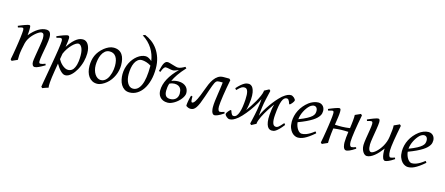

<svg xmlns="http://www.w3.org/2000/svg" viewBox="-57 -1398 5406 2335"><g transform="rotate(15 2646.0 -230.5)"><path d="M475.1 -35.2Q430.7 -8.8 399.7 5.6Q368.7 20 350.1 20Q333 20 323.5 4.6Q314 -10.7 314 -37.1Q314 -45.9 317.1 -68.6Q320.3 -91.3 325.2 -121.6Q330.1 -151.9 335.9 -186Q341.8 -220.2 346.7 -251Q351.6 -281.7 354.7 -306.2Q357.9 -330.6 357.9 -341.8Q357.9 -378.9 350.1 -393.6Q342.3 -408.2 320.8 -408.2Q314.5 -408.2 298.6 -400.4Q282.7 -392.6 262.7 -377Q242.7 -361.3 220.9 -337.9Q199.2 -314.5 181.2 -283.2Q167.5 -259.8 158.9 -227.1Q150.4 -194.3 142.1 -147Q134.3 -103.5 132.1 -72.3Q129.9 -41 130.9 -12.2Q124.5 -8.8 115 -4.6Q105.5 -0.5 95.5 3.9Q85.4 8.3 76.2 12.5Q66.9 16.6 61 20L44.9 4.9Q51.8 -27.3 58.3 -64.9Q64.9 -102.5 71 -140.4Q77.1 -178.2 82.5 -215.1Q87.9 -252 91.8 -283Q95.7 -314 97.9 -337.4Q100.1 -360.8 100.1 -372.1Q100.1 -383.3 98.9 -389.9Q97.7 -396.5 95.5 -399.7Q93.3 -402.8 89.8 -403.8Q86.4 -404.8 82 -404.8Q77.6 -404.8 69.1 -402.8Q60.5 -400.9 51.8 -398.4Q41.5 -395.5 29.8 -392.1L22.9 -411.1Q43.5 -419.9 64.2 -428.2Q85 -436.5 103 -442.9Q121.1 -449.2 134.5 -453.1Q147.9 -457 153.8 -457Q160.6 -457 164.6 -454.8Q168.5 -452.6 170.2 -446.8Q171.9 -440.9 172.4 -430.2Q172.9 -419.4 172.9 -401.9Q172.9 -396.5 172.4 -387.2Q171.9 -377.9 171.1 -367.4Q170.4 -356.9 169.4 -346.9Q168.5 -336.9 168 -331.1Q194.3 -364.3 221.2 -388.2Q248 -412.1 273.9 -427.5Q299.8 -442.9 324 -450Q348.1 -457 370.1 -457Q385.3 -457 397.2 -452.6Q409.2 -448.2 417 -438.2Q424.8 -428.2 429 -411.9Q433.1 -395.5 433.1 -372.1Q433.1 -355 429.9 -329.6Q426.8 -304.2 421.9 -274.7Q417 -245.1 411.1 -213.9Q405.3 -182.6 400.4 -154.3Q395.5 -126 392.3 -102.8Q389.2 -79.6 389.2 -65.9Q389.2 -49.3 393.6 -43.2Q397.9 -37.1 406.7 -37.1Q418 -37.1 432.6 -41Q447.3 -44.9 467.8 -53.2Z M792 -393.1Q778.8 -393.1 758.8 -380.9Q738.8 -368.7 716.8 -346.4Q694.8 -324.2 673.3 -293.2Q651.9 -262.2 636.2 -224.6L624 -153.3Q631.3 -138.7 644.5 -120.8Q657.7 -103 674.8 -87.6Q691.9 -72.3 711.4 -62Q731 -51.8 751 -51.8Q777.3 -51.8 797.6 -66.2Q817.9 -80.6 829.1 -106.9Q837.9 -126 843.3 -146.7Q848.6 -167.5 851.1 -187.7Q853.5 -208 854.2 -226.6Q855 -245.1 855 -259.8Q855 -293.9 849.6 -319.1Q844.2 -344.2 835.2 -360.6Q826.2 -377 814.9 -385Q803.7 -393.1 792 -393.1ZM664.1 -424.8Q664.1 -410.2 660.9 -383.8Q657.7 -357.4 650.9 -314.5Q682.1 -362.8 709.5 -391.1Q736.8 -419.4 759.5 -434.1Q782.2 -448.7 800.8 -452.9Q819.3 -457 834 -457Q853 -457 869.6 -447.3Q886.2 -437.5 898.9 -418.2Q911.6 -398.9 918.9 -370.8Q926.3 -342.8 926.3 -306.2Q926.3 -257.3 912.6 -202.6Q898.9 -147.9 868.2 -91.8Q856.9 -72.3 842.5 -52.5Q828.1 -32.7 811 -16.6Q793.9 -0.5 774.7 9.8Q755.4 20 734.4 20Q717.8 20 701.9 10Q686 0 670.7 -16.1Q655.3 -32.2 641.1 -52.7Q627 -73.2 614.3 -93.8L599.1 -2.9Q582.5 97.7 578.6 151.1Q574.7 204.6 580.1 218.3Q572.8 220.2 563 223.4Q553.2 226.6 542.7 230.2Q532.2 233.9 522.7 237.5Q513.2 241.2 506.8 244.1L491.2 230Q493.2 215.8 498.3 186Q503.4 156.2 510.5 116.2Q517.6 76.2 525.9 28.8Q534.2 -18.6 542.7 -67.4Q551.3 -116.2 559.3 -164.1Q567.4 -211.9 573.5 -252.7Q579.6 -293.5 583.3 -324.5Q586.9 -355.5 586.9 -371.1Q586.9 -382.3 585 -388.9Q583 -395.5 579.6 -398.7Q576.2 -401.9 572.3 -402.8Q568.4 -403.8 564 -403.8Q559.6 -403.8 551.5 -402.1Q543.5 -400.4 535.2 -397.9Q525.9 -395.5 515.1 -392.1L508.3 -410.2Q528.8 -419.4 549.8 -428Q570.8 -436.5 589.1 -442.9Q607.4 -449.2 621.3 -453.1Q635.3 -457 641.1 -457Q650.9 -457 657.5 -450.4Q664.1 -443.8 664.1 -424.8Z M1291.5 -246.1Q1291.5 -320.8 1264.2 -360.4Q1236.8 -399.9 1186.5 -399.9Q1151.4 -399.9 1127.4 -379.6Q1103.5 -359.4 1088.9 -328.6Q1074.2 -297.9 1067.9 -262Q1061.5 -226.1 1061.5 -194.8Q1061.5 -162.1 1069.6 -133.1Q1077.6 -104 1092 -82.3Q1106.4 -60.5 1125.7 -47.9Q1145 -35.2 1167.5 -35.2Q1189.9 -35.2 1207.8 -45.2Q1225.6 -55.2 1239.5 -72Q1253.4 -88.9 1263.2 -110.6Q1272.9 -132.3 1279.3 -155.8Q1285.6 -179.2 1288.6 -202.6Q1291.5 -226.1 1291.5 -246.1ZM1361.3 -272.9Q1361.3 -240.2 1354 -206.8Q1346.7 -173.3 1332.5 -141.8Q1318.4 -110.4 1297.6 -81.8Q1276.9 -53.2 1249.5 -30.8Q1236.8 -20.5 1222.7 -11.2Q1208.5 -2 1193.8 5.1Q1179.2 12.2 1164.1 16.1Q1148.9 20 1134.3 20Q1100.1 20 1073.5 5.6Q1046.9 -8.8 1028.6 -33.9Q1010.3 -59.1 1000.7 -93.5Q991.2 -127.9 991.2 -168Q991.2 -203.1 997.1 -235.6Q1002.9 -268.1 1016.1 -298.3Q1029.3 -328.6 1051.3 -356.4Q1073.2 -384.3 1105.5 -410.2Q1130.4 -429.7 1160.2 -443.4Q1189.9 -457 1220.2 -457Q1258.3 -457 1285.2 -443.4Q1312 -429.7 1328.9 -405.3Q1345.7 -380.9 1353.5 -347.2Q1361.3 -313.5 1361.3 -272.9Z M1571.3 -35.6Q1635.7 -35.6 1671.1 -114.5Q1706.5 -193.4 1706.5 -354V-361.3Q1693.4 -370.1 1678.2 -377.2Q1663.1 -384.3 1647.5 -389.2Q1631.8 -394 1617.2 -396.7Q1602.5 -399.4 1590.3 -399.4Q1561 -399.4 1539.6 -382.3Q1518.1 -365.2 1504.2 -336.7Q1490.2 -308.1 1483.6 -270.8Q1477.1 -233.4 1477.1 -192.4Q1477.1 -161.1 1483.4 -132.8Q1489.7 -104.5 1502 -82.8Q1514.2 -61 1531.7 -48.3Q1549.3 -35.6 1571.3 -35.6ZM1404.8 -172.9Q1404.8 -211.4 1413.8 -247.6Q1422.9 -283.7 1438.5 -315.2Q1454.1 -346.7 1475.1 -372.8Q1496.1 -398.9 1520.5 -417.7Q1544.9 -436.5 1571 -446.8Q1597.2 -457 1623 -457Q1641.6 -457 1662.6 -445.6Q1683.6 -434.1 1702.1 -417.5Q1696.3 -457.5 1682.6 -496.3Q1668.9 -535.2 1646.7 -570.3Q1624.5 -605.5 1593.3 -636.5Q1562 -667.5 1521 -692.9Q1527.8 -696.8 1535.2 -700Q1542.5 -703.1 1548.8 -705.1Q1593.8 -687 1635.3 -656.2Q1676.8 -625.5 1708.7 -580.8Q1740.7 -536.1 1760 -476.8Q1779.3 -417.5 1779.3 -342.3Q1779.3 -260.7 1761.2 -193.8Q1743.2 -127 1711.2 -79.3Q1679.2 -31.7 1636.2 -5.9Q1593.3 20 1543.5 20Q1505.4 20 1479 2.4Q1452.6 -15.1 1436 -43Q1419.4 -70.8 1412.1 -105.2Q1404.8 -139.6 1404.8 -172.9Z M1899.4 -457Q1910.2 -457 1928 -451.9Q1945.8 -446.8 1965.6 -440.9Q1985.4 -435.1 2004.2 -429.9Q2022.9 -424.8 2035.6 -424.8Q2045.9 -424.8 2056.6 -427.7Q2067.4 -430.7 2078.4 -435.3Q2089.4 -439.9 2099.6 -445.3Q2109.9 -450.7 2119.6 -456.1L2121.1 -457.5L2137.2 -442.4L2136.7 -441.9H2137.2L2136.2 -440.9Q2083 -383.3 2050.3 -335.7Q2017.6 -288.1 1999.5 -247.1Q2011.7 -252.4 2024.2 -255.9Q2036.6 -259.3 2047.9 -261Q2059.1 -262.7 2068.8 -263.4Q2078.6 -264.2 2085 -264.2Q2121.1 -264.2 2146 -253.9Q2170.9 -243.7 2186.3 -227.5Q2201.7 -211.4 2208.3 -190.9Q2214.8 -170.4 2214.8 -149.9Q2214.8 -133.3 2206.3 -114.3Q2197.8 -95.2 2183.3 -76.2Q2168.9 -57.1 2149.7 -39.8Q2130.4 -22.5 2109.1 -9.3Q2087.9 3.9 2065.7 12Q2043.5 20 2023.4 20Q1988.3 20 1964.4 8.8Q1940.4 -2.4 1925.8 -20Q1911.1 -37.6 1905 -58.8Q1898.9 -80.1 1898.9 -100.6Q1898.9 -173.3 1939.2 -248.8Q1979.5 -324.2 2055.7 -398.9Q2029.8 -387.7 2012 -382.1Q1994.1 -376.5 1984.9 -376.5Q1973.6 -376.5 1961.9 -378.4Q1950.2 -380.4 1938.5 -383.1Q1926.8 -385.7 1914.8 -387.7Q1902.8 -389.6 1891.6 -389.6Q1882.3 -389.6 1869.6 -373.8Q1856.9 -357.9 1842.8 -318.4L1823.2 -325.7Q1829.6 -349.1 1835.4 -372.8Q1841.3 -396.5 1849.6 -415Q1857.9 -433.6 1869.6 -445.3Q1881.3 -457 1899.4 -457ZM2046.4 -224.6Q2033.2 -224.6 2017.3 -220.9Q2001.5 -217.3 1984.4 -208Q1976.6 -183.1 1973.4 -160.6Q1970.2 -138.2 1970.2 -116.7Q1970.2 -72.3 1987.5 -51.8Q2004.9 -31.2 2042 -31.2Q2067.4 -31.2 2085.9 -39.3Q2104.5 -47.4 2116.2 -60.5Q2127.9 -73.7 2133.5 -90.6Q2139.2 -107.4 2139.2 -125Q2139.2 -142.1 2135.7 -159.9Q2132.3 -177.7 2122.3 -192.1Q2112.3 -206.5 2094 -215.6Q2075.7 -224.6 2046.4 -224.6Z M2570.8 -69.8Q2570.8 -107.9 2575.9 -149.2Q2581.1 -190.4 2588.4 -240.2Q2591.3 -258.8 2594.2 -279.1Q2597.2 -299.3 2600.1 -319.1Q2603 -338.9 2605.2 -357.2Q2607.4 -375.5 2608.9 -390.6H2568.4Q2554.7 -390.6 2545.2 -388.2Q2535.6 -385.7 2527.6 -378.2Q2519.5 -370.6 2512.2 -356.2Q2504.9 -341.8 2495.6 -317.4Q2486.3 -293 2474.1 -257.1Q2461.9 -221.2 2444.8 -170.9Q2426.3 -115.7 2410.9 -79.1Q2395.5 -42.5 2380.4 -20.5Q2365.2 1.5 2349.1 10.7Q2333 20 2313 20Q2293.5 20 2279.1 12.9Q2264.6 5.9 2256.3 0Q2254.4 -1.5 2254.4 -9.5Q2254.4 -17.6 2255.9 -29.5Q2257.3 -41.5 2259.8 -56.2Q2262.2 -70.8 2265.4 -85.4Q2268.6 -100.1 2272 -113.5Q2275.4 -127 2278.8 -136.2L2297.4 -130.9Q2296.4 -95.7 2299.3 -77.4Q2302.2 -59.1 2312 -59.1Q2316.4 -59.1 2321.5 -61Q2326.7 -63 2333.3 -69.3Q2339.8 -75.7 2347.9 -87.9Q2356 -100.1 2366.2 -120.8Q2376.5 -141.6 2388.9 -171.9Q2401.4 -202.1 2416.5 -244.6Q2430.2 -283.2 2446.5 -321.3Q2462.9 -359.4 2484.4 -389.6Q2505.9 -419.9 2534.2 -438.5Q2562.5 -457 2601.1 -457H2674.8V-456.5L2690.9 -441.9Q2680.7 -390.1 2671.1 -337.2Q2661.6 -284.2 2654.8 -237.3Q2647.9 -190.4 2643.8 -153.6Q2639.6 -116.7 2639.6 -97.7Q2639.6 -80.1 2642.1 -68.4Q2644.5 -56.6 2648.4 -49.8Q2652.3 -43 2657 -40Q2661.6 -37.1 2665.5 -37.1Q2673.8 -37.1 2687.5 -40.3Q2701.2 -43.5 2721.7 -50.8L2728.5 -33.2Q2682.6 -2 2655 9Q2627.4 20 2615.2 20Q2599.6 20 2590.8 8.8Q2582 -2.4 2577.6 -17.3Q2573.2 -32.2 2572 -47.4Q2570.8 -62.5 2570.8 -69.8Z M3194.8 -441.9Q3181.2 -382.8 3168.5 -328.1Q3155.8 -273.4 3149.4 -222.7Q3145 -187 3142.1 -160.9Q3139.2 -134.8 3137.7 -114.3Q3152.8 -149.9 3176.5 -190.4Q3200.2 -231 3228 -269.8Q3255.9 -308.6 3284.9 -342.8Q3314 -377 3339.8 -400.4L3345.2 -405.8Q3348.1 -408.7 3351.6 -411.1Q3368.2 -424.3 3381.8 -433.1Q3395.5 -441.9 3407.5 -447.3Q3419.4 -452.6 3430.4 -454.8Q3441.4 -457 3452.6 -457Q3460.9 -457 3471.4 -451.9Q3481.9 -446.8 3491 -439Q3500 -431.2 3506.1 -422.1Q3512.2 -413.1 3512.2 -405.3Q3512.2 -400.4 3506.3 -390.4Q3500.5 -380.4 3492.4 -370.1Q3484.4 -359.9 3475.8 -352.1Q3467.3 -344.2 3462.4 -344.2Q3457 -344.2 3454.1 -354Q3451.2 -363.8 3446.5 -375.2Q3441.9 -386.7 3434.3 -396.2Q3426.8 -405.8 3412.1 -405.8Q3394 -405.8 3380.1 -392.8Q3366.2 -379.9 3355.5 -352.1Q3344.7 -324.2 3337.4 -280.5Q3330.1 -236.8 3325.2 -174.8Q3319.8 -109.4 3330.6 -73.5Q3341.3 -37.6 3372.1 -37.1Q3379.4 -37.1 3386 -38.8Q3392.6 -40.5 3402.1 -47.6Q3411.6 -54.7 3425.3 -68.8Q3439 -83 3460.4 -107.9Q3464.4 -102.5 3468.8 -97.2Q3473.1 -91.8 3475.6 -87.9Q3445.3 -48.8 3423.6 -27.3Q3401.9 -5.9 3385.7 4.9Q3369.6 15.6 3357.7 17.8Q3345.7 20 3334 20Q3319.3 20 3304.7 12.2Q3290 4.4 3279.1 -15.4Q3268.1 -35.2 3262.5 -69.6Q3256.8 -104 3260.3 -157.2Q3262.7 -189.5 3267.8 -225.1Q3272.9 -260.7 3283.2 -294.4Q3269.5 -276.4 3254.2 -253.9Q3238.8 -231.4 3223.1 -207Q3207.5 -182.6 3192.9 -157.2Q3178.2 -131.8 3166.5 -107.4Q3154.8 -83 3146.7 -61Q3138.7 -39.1 3136.2 -22V-17.1Q3136.2 -14.6 3136.7 -12.2L3076.7 20L3060.5 4.9Q3066.4 -21 3073.7 -52.2Q3081.1 -83.5 3087.9 -116Q3094.7 -148.4 3100.3 -180.7Q3106 -212.9 3109.4 -240.2Q3111.8 -260.7 3113.8 -280Q3115.7 -299.3 3116.7 -317.9Q3106 -293 3091.1 -266.1Q3076.2 -239.3 3058.8 -212.2Q3041.5 -185.1 3022 -158.7Q3002.4 -132.3 2982.9 -108.6Q2963.4 -85 2944.3 -64.7Q2925.3 -44.4 2908.2 -29.8L2903.3 -25.9Q2886.7 -12.7 2873 -3.9Q2859.4 4.9 2847.4 10.3Q2835.4 15.6 2824.5 17.8Q2813.5 20 2802.2 20Q2793.9 20 2783.4 14.9Q2772.9 9.8 2763.9 2Q2754.9 -5.9 2748.8 -14.9Q2742.7 -23.9 2742.7 -31.7Q2742.7 -36.6 2748.5 -46.6Q2754.4 -56.6 2762.5 -66.9Q2770.5 -77.1 2779.1 -85Q2787.6 -92.8 2792.5 -92.8Q2797.4 -92.8 2800.5 -82.8Q2803.7 -72.8 2808.3 -61Q2813 -49.3 2820.6 -39.8Q2828.1 -30.3 2842.8 -31.2Q2862.8 -31.7 2877.7 -48.8Q2892.6 -65.9 2903.3 -96.7Q2914.1 -127.4 2920.4 -169.7Q2926.8 -211.9 2929.7 -262.2Q2931.6 -294.9 2930.2 -320.6Q2928.7 -346.2 2923.3 -364Q2918 -381.8 2908 -391.4Q2897.9 -400.9 2882.8 -400.9Q2873 -400.9 2865 -399.7Q2856.9 -398.4 2846.9 -392.8Q2836.9 -387.2 2823.2 -375.7Q2809.6 -364.3 2789.6 -343.8Q2785.6 -349.1 2781.2 -354.5Q2776.9 -359.9 2774.4 -363.8Q2804.7 -397.9 2827.6 -416.7Q2850.6 -435.5 2867.9 -444.6Q2885.3 -453.6 2897.9 -455.3Q2910.6 -457 2920.9 -457Q2933.6 -457 2948 -449.2Q2962.4 -441.4 2973.9 -421.6Q2985.4 -401.9 2991.7 -367.4Q2998 -333 2994.6 -279.8Q2992.2 -246.6 2986.8 -210.7Q2981.4 -174.8 2971.2 -140.6Q2991.2 -167.5 3015.4 -203.9Q3039.6 -240.2 3061.5 -278.8Q3083.5 -317.4 3099.4 -353.8Q3115.2 -390.1 3119.1 -416.5Q3118.7 -418.9 3118.7 -420.4V-424.8L3178.7 -457Z M3703.1 -381.8Q3687 -367.2 3671.6 -346.2Q3656.2 -325.2 3643.8 -300.8Q3631.3 -276.4 3623 -249.8Q3614.7 -223.1 3612.8 -197.3Q3676.8 -222.2 3714.1 -242.4Q3751.5 -262.7 3770.5 -280.8Q3789.6 -298.8 3794.9 -315.4Q3800.3 -332 3800.3 -349.1Q3800.3 -364.3 3796.4 -375.2Q3792.5 -386.2 3786.1 -392.8Q3779.8 -399.4 3771.7 -402.6Q3763.7 -405.8 3755.4 -405.8Q3747.6 -405.8 3732.4 -400.1Q3717.3 -394.5 3703.1 -381.8ZM3878.4 -371.1Q3878.4 -357.4 3875.2 -342.3Q3872.1 -327.1 3862.1 -311Q3852.1 -294.9 3834.2 -277.3Q3816.4 -259.8 3786.9 -241Q3757.3 -222.2 3714.8 -201.9Q3672.4 -181.6 3613.3 -159.7Q3616.2 -132.3 3624.8 -109.9Q3633.3 -87.4 3644.8 -71.3Q3656.2 -55.2 3669.7 -46.1Q3683.1 -37.1 3696.3 -37.1Q3706.5 -37.1 3721.2 -39.3Q3735.8 -41.5 3755.1 -48.8Q3774.4 -56.2 3798.6 -70.3Q3822.8 -84.5 3852.1 -107.9Q3857.4 -105 3861.6 -98.4Q3865.7 -91.8 3867.2 -87.9Q3827.1 -53.2 3796.4 -32Q3765.6 -10.7 3741.5 0.7Q3717.3 12.2 3698 16.1Q3678.7 20 3661.1 20Q3645 20 3624.5 11Q3604 2 3585.9 -17.8Q3567.9 -37.6 3555.4 -69.6Q3543 -101.6 3543 -147.9Q3543 -186 3552.2 -222.9Q3561.5 -259.8 3578.9 -293.7Q3596.2 -327.6 3621.6 -357.9Q3647 -388.2 3679.2 -413.1Q3690.4 -421.9 3704.6 -429.9Q3718.8 -438 3734.1 -444.1Q3749.5 -450.2 3765.4 -453.6Q3781.2 -457 3796.4 -457Q3817.4 -457 3832.8 -449.5Q3848.1 -441.9 3858.4 -429.7Q3868.7 -417.5 3873.5 -402.1Q3878.4 -386.7 3878.4 -371.1Z M4228 -69.8Q4228 -100.6 4231.4 -134.3Q4234.9 -168 4240.2 -206.1Q4216.3 -207 4194.3 -207.5Q4172.4 -208 4149.9 -207.3Q4127.4 -206.5 4103.8 -204.6Q4080.1 -202.6 4052.7 -199.2Q4051.8 -193.4 4051 -187.5Q4050.3 -181.6 4049.3 -175.8Q4046.4 -153.8 4043.9 -131.1Q4041.5 -108.4 4039.8 -86.9Q4038.1 -65.4 4037.1 -46.1Q4036.1 -26.9 4036.1 -12.2Q4029.8 -8.8 4020.3 -4.6Q4010.7 -0.5 4000.7 3.9Q3990.7 8.3 3981.4 12.5Q3972.2 16.6 3966.3 20L3950.2 4.9Q3957 -27.3 3963.6 -64.9Q3970.2 -102.5 3976.3 -140.4Q3982.4 -178.2 3987.8 -215.1Q3993.2 -252 3997.1 -283Q4001 -314 4003.2 -337.4Q4005.4 -360.8 4005.4 -372.1Q4005.4 -383.3 4004.2 -389.9Q4002.9 -396.5 4000.7 -399.7Q3998.5 -402.8 3995.1 -403.8Q3991.7 -404.8 3987.3 -404.8Q3982.9 -404.8 3974.4 -402.8Q3965.8 -400.9 3957 -398.4Q3946.8 -395.5 3935.1 -392.1L3928.2 -411.1Q3948.7 -419.9 3969.5 -428.2Q3990.2 -436.5 4008.3 -442.9Q4026.4 -449.2 4039.8 -453.1Q4053.2 -457 4059.1 -457Q4072.8 -457 4076.4 -447.5Q4080.1 -438 4080.1 -415Q4080.1 -388.7 4074.2 -347.2Q4068.4 -305.7 4059.6 -248Q4084.5 -246.6 4106.7 -246.1Q4128.9 -245.6 4151.1 -246.3Q4173.3 -247.1 4196.8 -249Q4220.2 -251 4247.6 -254.9Q4251 -278.8 4254.2 -304.4Q4257.3 -330.1 4259.5 -353Q4261.7 -376 4262.5 -394.8Q4263.2 -413.6 4262.2 -424.8Q4268.6 -428.2 4278.1 -432.4Q4287.6 -436.5 4297.6 -440.9Q4307.6 -445.3 4316.9 -449.5Q4326.2 -453.6 4332 -457L4348.1 -441.9Q4337.9 -390.1 4328.4 -337.2Q4318.8 -284.2 4312 -237.3Q4305.2 -190.4 4301 -153.6Q4296.9 -116.7 4296.9 -97.7Q4296.9 -80.1 4299.3 -68.4Q4301.8 -56.6 4305.7 -49.8Q4309.6 -43 4314.2 -40Q4318.8 -37.1 4322.8 -37.1Q4331.1 -37.1 4344.7 -40.3Q4358.4 -43.5 4378.9 -50.8L4385.7 -33.2Q4339.8 -2 4312.3 9Q4284.7 20 4272.5 20Q4256.8 20 4248 8.8Q4239.3 -2.4 4234.9 -17.3Q4230.5 -32.2 4229.2 -47.4Q4228 -62.5 4228 -69.8Z M4718.3 -94.7V-105Q4718.3 -108.4 4718.5 -110.8Q4718.8 -113.3 4718.8 -116.2L4719.7 -125Q4696.8 -93.8 4672.9 -67.1Q4648.9 -40.5 4624.8 -21.2Q4600.6 -2 4576.9 9Q4553.2 20 4530.8 20Q4520 20 4507.6 12.5Q4495.1 4.9 4484.4 -10.3Q4473.6 -25.4 4466.3 -47.9Q4459 -70.3 4459 -100.1Q4459 -114.7 4461.7 -137.2Q4464.4 -159.7 4468.3 -185.5Q4472.2 -211.4 4477.1 -239.3Q4481.9 -267.1 4485.8 -292.5Q4489.7 -317.9 4492.4 -338.4Q4495.1 -358.9 4495.1 -371.1Q4495.1 -382.3 4493.7 -388.9Q4492.2 -395.5 4489.5 -398.7Q4486.8 -401.9 4483.2 -402.8Q4479.5 -403.8 4475.1 -403.8Q4470.7 -403.8 4462.4 -402.1Q4454.1 -400.4 4445.8 -397.9Q4436 -395.5 4424.8 -392.1L4418.9 -410.2Q4439.5 -419.4 4460.2 -428Q4481 -436.5 4498.5 -442.9Q4516.1 -449.2 4529.5 -453.1Q4543 -457 4548.8 -457Q4563 -457 4567.9 -447.8Q4572.8 -438.5 4572.8 -416Q4572.8 -401.9 4569.8 -378.9Q4566.9 -356 4562.5 -328.6Q4558.1 -301.3 4553.2 -272Q4548.3 -242.7 4543.9 -215.3Q4539.6 -188 4536.6 -165Q4533.7 -142.1 4533.7 -127.9Q4533.7 -81.1 4543.7 -60.1Q4553.7 -39.1 4571.8 -39.1Q4582.5 -39.1 4597.9 -47.4Q4613.3 -55.7 4630.4 -71Q4647.5 -86.4 4665 -107.9Q4682.6 -129.4 4698 -156Q4713.4 -182.6 4724.6 -213.6Q4735.8 -244.6 4740.2 -278.3Q4747.6 -332.5 4751 -366.9Q4754.4 -401.4 4752 -424.8Q4759.3 -427.7 4768.8 -432.1Q4778.3 -436.5 4788.1 -440.9Q4797.9 -445.3 4806.9 -449.5Q4815.9 -453.6 4821.8 -457L4837.9 -441.9Q4827.6 -390.1 4818.4 -340.3Q4809.1 -290.5 4802.2 -247.8Q4795.4 -205.1 4791.5 -171.4Q4787.6 -137.7 4787.6 -118.7Q4787.6 -96.2 4790 -80.8Q4792.5 -65.4 4796.1 -55.7Q4799.8 -45.9 4804.2 -41.5Q4808.6 -37.1 4812.5 -37.1Q4820.8 -37.1 4834.5 -40.3Q4848.1 -43.5 4868.7 -50.8L4875.5 -33.2Q4829.6 -2 4802 9Q4774.4 20 4762.2 20Q4752 20 4744.6 12.9Q4737.3 5.9 4732.4 -5.4Q4727.5 -16.6 4724.9 -30Q4722.2 -43.5 4720.7 -56.2Q4719.2 -68.8 4718.8 -79.3Q4718.3 -89.8 4718.3 -94.7Z M5089.8 -381.8Q5073.7 -367.2 5058.3 -346.2Q5043 -325.2 5030.5 -300.8Q5018.1 -276.4 5009.8 -249.8Q5001.5 -223.1 4999.5 -197.3Q5063.5 -222.2 5100.8 -242.4Q5138.2 -262.7 5157.2 -280.8Q5176.3 -298.8 5181.6 -315.4Q5187 -332 5187 -349.1Q5187 -364.3 5183.1 -375.2Q5179.2 -386.2 5172.9 -392.8Q5166.5 -399.4 5158.4 -402.6Q5150.4 -405.8 5142.1 -405.8Q5134.3 -405.8 5119.1 -400.1Q5104 -394.5 5089.8 -381.8ZM5265.1 -371.1Q5265.1 -357.4 5262 -342.3Q5258.8 -327.1 5248.8 -311Q5238.8 -294.9 5220.9 -277.3Q5203.1 -259.8 5173.6 -241Q5144 -222.2 5101.6 -201.9Q5059.1 -181.6 5000 -159.7Q5002.9 -132.3 5011.5 -109.9Q5020 -87.4 5031.5 -71.3Q5043 -55.2 5056.4 -46.1Q5069.8 -37.1 5083 -37.1Q5093.3 -37.1 5107.9 -39.3Q5122.6 -41.5 5141.8 -48.8Q5161.1 -56.2 5185.3 -70.3Q5209.5 -84.5 5238.8 -107.9Q5244.1 -105 5248.3 -98.4Q5252.4 -91.8 5253.9 -87.9Q5213.9 -53.2 5183.1 -32Q5152.3 -10.7 5128.2 0.7Q5104 12.2 5084.7 16.1Q5065.4 20 5047.9 20Q5031.7 20 5011.2 11Q4990.7 2 4972.7 -17.8Q4954.6 -37.6 4942.1 -69.6Q4929.7 -101.6 4929.7 -147.9Q4929.7 -186 4939 -222.9Q4948.2 -259.8 4965.6 -293.7Q4982.9 -327.6 5008.3 -357.9Q5033.7 -388.2 5065.9 -413.1Q5077.1 -421.9 5091.3 -429.9Q5105.5 -438 5120.8 -444.1Q5136.2 -450.2 5152.1 -453.6Q5168 -457 5183.1 -457Q5204.1 -457 5219.5 -449.5Q5234.9 -441.9 5245.1 -429.7Q5255.4 -417.5 5260.3 -402.1Q5265.1 -386.7 5265.1 -371.1Z"/></g></svg>

Font: Gentium Plus CyrE
Style: Italic
Weight: 400
Italic angle: -8°
Designer: J. Victor Gaultney, Annie Olsen, Iska Routamaa, Becca Hirsbrunner
Foundry: SIL International
Version: Version 5.000